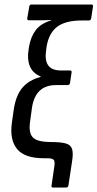

<svg xmlns="http://www.w3.org/2000/svg" viewBox="-20 -703 433 853"><path d="M215 130Q207 130 209 121L221 39Q225 15 219 7.5Q213 0 191 0H174Q89 0 55.5 -41.5Q22 -83 33 -159L41 -216Q51 -281 80.5 -314.5Q110 -348 160 -361L161 -363Q125 -378 112.5 -409Q100 -440 107 -482L109 -496Q117 -541 139.5 -570Q162 -599 209 -613L208 -614Q184 -613 170 -613Q156 -613 143 -613H108Q100 -613 101 -622L110 -673Q111 -683 119 -683H386Q395 -683 393 -673L385 -621Q383 -612 375 -612H343Q271 -612 234 -584Q197 -556 187 -496L185 -480Q171 -390 250 -390H290Q300 -390 298 -381L291 -334Q289 -325 280 -325H229Q137 -325 122 -224L114 -165Q106 -114 125.5 -93Q145 -72 207 -72Q251 -72 273 -65.5Q295 -59 300.5 -40Q306 -21 300 15L284 121Q282 130 274 130Z"/></svg>

Font: Sofia Sans Condensed Medium
Style: Italic
Weight: 500
Italic angle: -9°
Designer: Botio Nikoltchev, Ani Petrova
Foundry: lettersoup
Version: Version 4.101; ttfautohint (v1.8.4.7-5d5b)